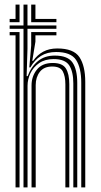

<svg xmlns="http://www.w3.org/2000/svg" viewBox="-20 -820 442 840"><path d="M82.8 0V-694H22.2V-708.5H82.8V-800H100.2V-708.5H226.8V-694H100.2V-605.8L96.5 -486.8H101Q116.2 -528.2 146.1 -552.8Q176 -577.2 220.8 -576.8Q277 -576.5 297.5 -546Q318 -515.5 318 -457V0H300.8V-455Q300.8 -506.2 282.9 -533.9Q265 -561.5 214.8 -561.5Q176.8 -561.5 151.4 -544Q126 -526.5 113.2 -499.8Q100.5 -473 100.5 -445V0ZM22.2 -722.8V-737.2H48V-800H65.5V-722.8ZM116.5 -722.8V-800H135V-737.2H226.8V-722.8ZM48 0V-665.5H22.2V-679.8H65.5V0ZM335.5 0V-458Q335.5 -523 312.8 -557.8Q290 -592.5 225.5 -592.5Q186.5 -592.5 159 -575.2Q131.5 -558 112.8 -525H108.2L116.5 -621.2V-679.8H226.8V-665.5H135V-638L121.2 -553.8H125Q143.2 -580 169.2 -594Q195.2 -608 230.5 -608Q302.2 -608 327.6 -569.9Q353 -531.8 353 -461.2V0ZM118 0V-446.5Q118 -486.2 141.4 -515.4Q164.8 -544.5 211 -544.5Q253.2 -544.5 268.2 -520.5Q283.2 -496.5 283.2 -451.8V0H266V-450.8Q266 -486.8 254.6 -507.9Q243.2 -529 208.5 -529Q172.2 -529 154.2 -505.6Q136.2 -482.2 136.2 -447.8V0Z"/></svg>

Font: Big Shoulders Inline Display SemiBold
Style: Regular
Weight: 600
Designer: Patric King
Foundry: XO Type Co
Version: Version 1.000